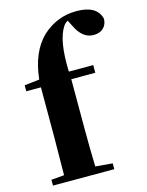

<svg xmlns="http://www.w3.org/2000/svg" viewBox="-124 -913 757 989"><g transform="rotate(-15 254.5 -418.5)"><path d="M106 -546Q121 -689 199 -765Q278 -837 381 -837Q491 -837 509 -763Q509 -733 490 -714Q471 -695 437 -695Q377 -695 342 -770L326 -801Q310 -792 303 -780Q258 -714 264 -546H394V-505H266V-238Q266 -140 269 -39L360 -31V0H33V-31L102 -37Q104 -171 104 -238V-505H26V-537Z"/></g></svg>

Font: Source Han Serif SC Heavy
Style: Regular
Weight: 900
Designer: Ryoko NISHIZUKA  (kana & ideographs); Frank Grießhammer (Latin, Greek & Cyrillic); Wenlong ZHANG  (bopomofo); Sandoll Co
Foundry: Adobe Systems Incorporated
Version: Version 1.001 October 20, 2017